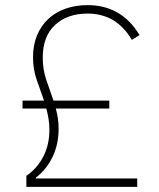

<svg xmlns="http://www.w3.org/2000/svg" viewBox="-20 -730 623 750"><path d="M83 0V-43Q125 -72 149 -118Q173 -164 173 -224Q173 -246 169.5 -266.5Q166 -287 161 -306H68V-337H152Q138 -378 123.5 -418Q109 -458 109 -507Q109 -554 124.5 -591.5Q140 -629 168 -655.5Q196 -682 235.5 -696Q275 -710 322 -710Q455 -710 525 -593L495 -574Q435 -677 322 -677Q243 -677 195 -632.5Q147 -588 147 -505Q147 -457 161 -417.5Q175 -378 189 -337H407V-306H198Q203 -288 206 -268Q209 -248 209 -227Q209 -167 185.5 -117.5Q162 -68 120 -36V-33H516V0Z"/></svg>

Font: IBM Plex Sans Arabic ExtLt
Style: Regular
Weight: 200
Designer: Mike Abbink, Paul van der Laan, Pieter van Rosmalen, Wael Morcos, Khajak Apelian
Foundry: Bold Monday
Version: Version 1.2